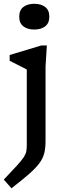

<svg xmlns="http://www.w3.org/2000/svg" viewBox="-23 -762 352 1014"><path d="M158 -606Q122.5 -606 100.5 -622.8Q78.5 -639.5 78.5 -674Q78.5 -708.5 100.5 -725.2Q122.5 -742 158 -742Q193.5 -742 215.5 -725.2Q237.5 -708.5 237.5 -674Q237.5 -639.5 215.5 -622.8Q193.5 -606 158 -606ZM118.5 -395Q113 -398 97.2 -406Q81.5 -414 62.5 -423.5Q43.5 -433 28 -441V-471.5L195.5 -522H224.5L217.5 -410V-18Q217.5 18.5 211.2 45.2Q205 72 186.8 97.5Q168.5 123 132.8 154.8Q97 186.5 37.5 232.5L-3 186.5Q41 140.5 65.8 113.2Q90.5 86 101.8 69Q113 52 115.8 37.8Q118.5 23.5 118.5 3.5Z"/></svg>

Font: Newsreader Caption
Style: Regular
Weight: 400
Designer: Hugues Gentile
Foundry: Production Type
Version: Version 1.001